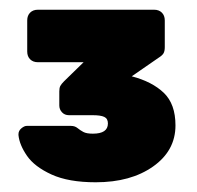

<svg xmlns="http://www.w3.org/2000/svg" viewBox="-20 -720 405 395"><path d="M297 -700Q307 -700 313 -694Q319 -688 319 -678V-623Q319 -615 316.5 -610.5Q314 -606 306 -601L251 -563Q293 -552 317 -529Q341 -506 341 -462Q341 -410 295 -377.5Q249 -345 177 -345Q121 -345 86 -361Q51 -377 35.5 -399.5Q20 -422 18 -442V-444Q18 -451 24 -456Q30 -461 35 -461H126Q134 -461 139.5 -456.5Q145 -452 151.5 -448.5Q158 -445 171 -445Q202 -445 202 -466Q202 -476 194.5 -479.5Q187 -483 171 -483H122Q113 -483 107.5 -489Q102 -495 102 -503V-532Q102 -539 104 -543Q106 -547 112 -553L152 -592H58Q48 -592 42 -598Q36 -604 36 -614V-678Q36 -688 42 -694Q48 -700 58 -700Z"/></svg>

Font: Rubik
Style: Regular
Weight: 900
Designer: Hubert & Fischer
Foundry: Hubert & Fischer
Version: Version 1.100